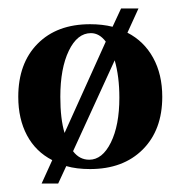

<svg xmlns="http://www.w3.org/2000/svg" viewBox="-20 -389 425 452"><path d="M362 -161Q362 -83 316 -37Q270 9 192 9Q160 9 136 2L117 43H78L103 -12Q64 -32 43.5 -70.5Q23 -109 23 -161Q23 -240 68.5 -286Q114 -332 192 -332Q221 -332 245 -326L265 -369H306L280 -312Q319 -292 340.5 -253Q362 -214 362 -161ZM132 -76 229 -291Q214 -311 194 -311Q162 -311 142 -269.5Q122 -228 122 -161Q122 -109 132 -76ZM261 -159Q261 -209 250 -247L152 -33Q167 -13 190 -13Q221 -13 241 -53.5Q261 -94 261 -159Z"/></svg>

Font: Katibeh
Style: Regular
Weight: 400
Designer: Arabic design by Kourosh Beigpour, Latin design by Eduardo Tunni, engineering by Lasse Fister
Version: Version 1.0010g